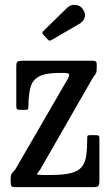

<svg xmlns="http://www.w3.org/2000/svg" viewBox="-20 -770 450 790"><path d="M225 -470Q167 -470 140 -455Q113 -440 105.2 -410.2Q97.5 -380.5 97 -335.5Q97 -327 95.8 -322.5Q94.5 -318 84.5 -318H65Q54 -318 50.5 -320.5Q47 -323 47 -333.5V-495Q47 -512.5 51.8 -516.2Q56.5 -520 74 -520H361Q370.5 -520 374.2 -517.2Q378 -514.5 378 -504.5V-488Q378 -472.5 374 -466.5Q370 -460.5 363.5 -452.5L144.5 -71Q133 -57 131.8 -53.5Q130.5 -50 158 -50H188Q241.5 -50 272 -57.8Q302.5 -65.5 316.8 -83.5Q331 -101.5 335 -131Q339 -160.5 339 -204Q339 -211.5 342.5 -212.8Q346 -214 353.5 -214H372Q382 -214 385.5 -211.8Q389 -209.5 389 -200V-30Q389 -10 384.8 -5Q380.5 0 361 0H42Q31 0 27.5 -3.8Q24 -7.5 24 -18V-36.5Q24 -52 30.2 -58.5Q36.5 -65 43 -73L259.5 -446.5Q265.5 -457 264.8 -463.5Q264 -470 240 -470ZM175.5 -608.5 158.5 -626.5Q150.5 -635 158.5 -642.5L256.5 -738Q270.5 -752 291.5 -749.8Q312.5 -747.5 322.5 -730Q333.5 -711.5 327.8 -696.2Q322 -681 309 -673.5L195 -607Q188.5 -603 184.8 -602.8Q181 -602.5 175.5 -608.5Z"/></svg>

Font: Besley* Condensed
Style: Regular
Weight: 400
Width: 3
Designer: Owen Earl
Foundry: indestructible type*
Version: Version 3.000; ttfautohint (v1.8.3)